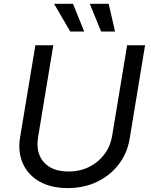

<svg xmlns="http://www.w3.org/2000/svg" viewBox="-20 -962 784 994"><path d="M330.6 11.7Q243.2 11.7 183.6 -22.7Q124 -57.1 97.9 -116.7Q71.8 -176.3 84 -251L163.1 -727.5H255.9L177.2 -252Q168.5 -198.7 184.6 -158.7Q200.7 -118.7 238.8 -96.4Q276.9 -74.2 334 -74.2Q394 -74.2 441.9 -98.1Q489.7 -122.1 520.8 -163.6Q551.8 -205.1 560.5 -258.3L638.2 -727.5H731L651.4 -244.6Q639.2 -169.4 595 -111.6Q550.8 -53.7 482.9 -21Q415 11.7 330.6 11.7ZM503.4 -798.8 444.8 -942.4H542.5L575.7 -798.8ZM343.8 -798.8 259.8 -942.4H357.9L416 -798.8Z"/></svg>

Font: Adwaita Sans
Style: Italic
Weight: 400
Italic angle: -9.39999°
Designer: Rasmus Andersson
Foundry: rsms
Version: Version 4.001;git-9221beed3